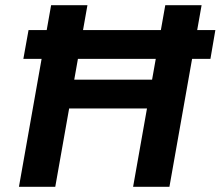

<svg xmlns="http://www.w3.org/2000/svg" viewBox="-20 -720 850 740"><path d="M70 -493 90 -604H810L791 -493ZM493 0 617 -700H757L633 0ZM53 0 177 -700H317L193 0ZM227 -302 247 -413H589L570 -302Z"/></svg>

Font: DM Sans ExtraBold
Style: Italic
Weight: 800
Italic angle: -10°
Designer: Colophon Foundry, Jonny Pinhorn
Foundry: Colophon Foundry
Version: Version 4.004;gftools[0.9.30]